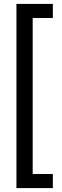

<svg xmlns="http://www.w3.org/2000/svg" viewBox="-20 -749 318 981"><path d="M250 -729V-657H147V140H250V212H64V-729Z"/></svg>

Font: SolaimanLipi Normal
Style: Regular
Weight: 400
Designer: Solaiman Karim
Foundry: Ekushey
Version: Designed by Solaiman Karim | Developed Version 2.002 : Al Ma